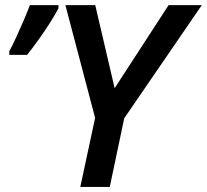

<svg xmlns="http://www.w3.org/2000/svg" viewBox="-20 -734 812 754"><path d="M295.4 0 353.5 -271 236.8 -713.9H354L430.2 -387.7L642.1 -713.9H772.5L467.8 -269.5L411.1 0ZM16.6 -518.6V-532.7Q29.3 -556.6 44.2 -588.9Q59.1 -621.1 73.2 -654.1Q87.4 -687 97.2 -713.9H209.5V-701.2Q197.3 -677.7 177.2 -646Q157.2 -614.3 133.5 -581.1Q109.9 -547.9 86.4 -518.6Z"/></svg>

Font: Open Sans SemiBold
Style: Italic
Weight: 600
Italic angle: -12°
Designer: Monotype Design Team
Foundry: Monotype Imaging Inc.
Version: Version 3.003; ttfautohint (v1.8.4)